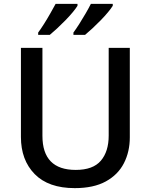

<svg xmlns="http://www.w3.org/2000/svg" viewBox="-20 -961 779 991"><path d="M650 -252Q650 -178 619.5 -118.5Q589 -59 526 -24.5Q463 10 366 10Q230 10 159 -62.5Q88 -135 88 -254V-714H199V-260Q199 -172 242 -128Q285 -84 371 -84Q460 -84 500.5 -131.5Q541 -179 541 -261V-714H650ZM562 -931Q554 -918 537.5 -898Q521 -878 499.5 -856Q478 -834 457 -814.5Q436 -795 419 -781H359V-793Q373 -812 389.5 -838Q406 -864 422 -891.5Q438 -919 449 -941H562ZM380 -931Q372 -918 355.5 -898Q339 -878 317.5 -856Q296 -834 275 -814.5Q254 -795 237 -781H177V-793Q191 -812 207.5 -838Q224 -864 239.5 -891.5Q255 -919 267 -941H380Z"/></svg>

Font: Noto Sans Kawi Medium
Style: Regular
Weight: 500
Designer: Fadhl Haqq
Version: Version 1.000